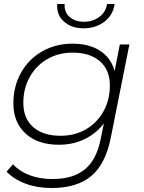

<svg xmlns="http://www.w3.org/2000/svg" viewBox="-20 -745 722 963"><path d="M629 -522 536 -56Q510 77 438 137.5Q366 198 239 198Q167 198 109 176.5Q51 155 13 116L45 79Q77 114 128 133.5Q179 153 243 153Q347 153 406 104Q465 55 485 -48L501 -126Q462 -75 404 -47Q346 -19 275 -19Q170 -19 108.5 -75Q47 -131 47 -227Q47 -311 85 -379.5Q123 -448 191 -487Q259 -526 344 -526Q426 -526 481 -491Q536 -456 555 -389L581 -522ZM531 -316Q531 -394 481.5 -437.5Q432 -481 344 -481Q273 -481 217 -448.5Q161 -416 129 -358.5Q97 -301 97 -229Q97 -151 146.5 -107.5Q196 -64 284 -64Q355 -64 411 -96.5Q467 -129 499 -186.5Q531 -244 531 -316ZM267 -725H304Q302 -684 329 -660Q356 -636 402 -636Q446 -636 478.5 -660.5Q511 -685 517 -725H555Q547 -669 503.5 -636Q460 -603 399 -603Q339 -603 301 -636.5Q263 -670 267 -725Z"/></svg>

Font: Montserrat Alternates Light
Style: Italic
Weight: 300
Italic angle: -11.3°
Designer: Julieta Ulanovsky
Foundry: Julieta Ulanovsky
Version: Version 7.200